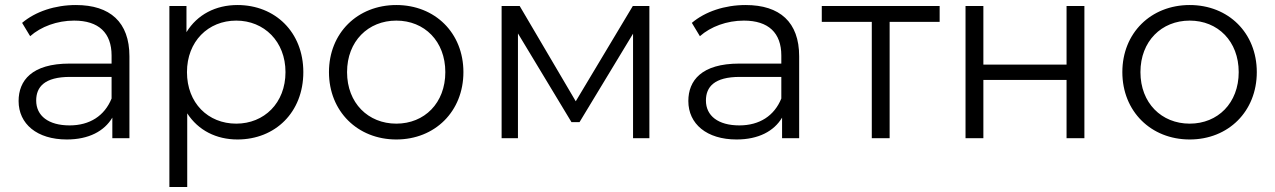

<svg xmlns="http://www.w3.org/2000/svg" viewBox="-20 -550 5072 764"><path d="M282 -530C199 -530 121 -504 68 -459L100 -406C143 -444 207 -468 275 -468C373 -468 424 -419 424 -329V-297H257C106 -297 54 -229 54 -148C54 -57 127 5 246 5C333 5 395 -28 427 -82V0H495V-326C495 -462 418 -530 282 -530ZM257 -51C173 -51 124 -89 124 -150C124 -204 157 -244 259 -244H424V-158C396 -89 337 -51 257 -51Z M925 -530C838 -530 765 -492 722 -422V-526H654V194H725V-99C769 -31 841 5 925 5C1075 5 1187 -103 1187 -263C1187 -422 1075 -530 925 -530ZM920 -58C808 -58 724 -140 724 -263C724 -385 808 -468 920 -468C1031 -468 1116 -385 1116 -263C1116 -140 1031 -58 920 -58Z M1557 5C1711 5 1824 -107 1824 -263C1824 -419 1711 -530 1557 -530C1403 -530 1289 -419 1289 -263C1289 -107 1403 5 1557 5ZM1557 -58C1445 -58 1361 -140 1361 -263C1361 -386 1445 -468 1557 -468C1669 -468 1752 -386 1752 -263C1752 -140 1669 -58 1557 -58Z M2498 -526 2271 -147 2048 -526H1976V0H2041V-417L2254 -64H2286L2499 -416V0H2564V-526Z M2947 -530C2864 -530 2786 -504 2733 -459L2765 -406C2808 -444 2872 -468 2940 -468C3038 -468 3089 -419 3089 -329V-297H2922C2771 -297 2719 -229 2719 -148C2719 -57 2792 5 2911 5C2998 5 3060 -28 3092 -82V0H3160V-326C3160 -462 3083 -530 2947 -530ZM2922 -51C2838 -51 2789 -89 2789 -150C2789 -204 2822 -244 2924 -244H3089V-158C3061 -89 3002 -51 2922 -51Z M3719 -526H3250V-463H3449V0H3520V-463H3719Z M3822 0H3893V-232H4224V0H4295V-526H4224V-293H3893V-526H3822Z M4714 5C4868 5 4981 -107 4981 -263C4981 -419 4868 -530 4714 -530C4560 -530 4446 -419 4446 -263C4446 -107 4560 5 4714 5ZM4714 -58C4602 -58 4518 -140 4518 -263C4518 -386 4602 -468 4714 -468C4826 -468 4909 -386 4909 -263C4909 -140 4826 -58 4714 -58Z"/></svg>

Font: Talent
Style: Regular
Weight: 400
Designer: Mike Powis
Version: Version 1.001;hotconv 1.0.109;makeotfexe 2.5.65596